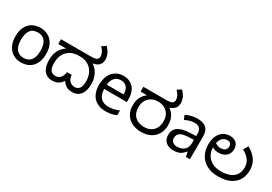

<svg xmlns="http://www.w3.org/2000/svg" viewBox="31 -1730 3803 2682"><g transform="rotate(30 1932.5 -389.0)"><path d="M551 -269Q551 -202 533.5 -150.5Q516 -99 483.5 -63Q451 -27 404.5 -8.5Q358 10 301 10Q248 10 203 -8.5Q158 -27 125 -63Q92 -99 73.5 -150.5Q55 -202 55 -269Q55 -358 85 -419.5Q115 -481 171 -513.5Q227 -546 304 -546Q377 -546 432.5 -513.5Q488 -481 519.5 -419.5Q551 -358 551 -269ZM146 -269Q146 -206 162.5 -159.5Q179 -113 214 -88Q249 -63 303 -63Q357 -63 392 -88Q427 -113 443.5 -159.5Q460 -206 460 -269Q460 -333 443 -378Q426 -423 391.5 -447.5Q357 -472 302 -472Q220 -472 183 -418Q146 -364 146 -269Z M801 12Q723 12 675 -46Q627 -104 627 -220Q627 -282 644.5 -334Q662 -386 697 -425.5Q732 -465 782 -487L797 -474H627V-551H1097Q1150 -551 1172.5 -556Q1195 -561 1205 -569Q1219 -579 1223 -591.5Q1227 -604 1227 -618Q1227 -651 1211 -682.5Q1195 -714 1162 -747L1227 -790Q1274 -738 1291 -696.5Q1308 -655 1308 -612Q1308 -593 1300 -565.5Q1292 -538 1267 -516Q1257 -507 1242.5 -499Q1228 -491 1210 -485.5Q1192 -480 1168 -477L1169 -483Q1212 -460 1243 -421Q1274 -382 1291 -331Q1308 -280 1308 -220Q1308 -104 1259.5 -46Q1211 12 1130 12Q1087 12 1055.5 0.5Q1024 -11 999 -36.5Q974 -62 951 -104L983 -109Q960 -58 931.5 -32Q903 -6 870 3Q837 12 801 12ZM812 -67Q862 -67 893 -102Q924 -137 929 -195H1005Q1010 -128 1045.5 -97.5Q1081 -67 1122 -67Q1170 -67 1198 -101Q1226 -135 1226 -217Q1226 -269 1210.5 -316Q1195 -363 1164 -399Q1133 -435 1086.5 -455.5Q1040 -476 978 -476H961Q899 -476 852 -457Q805 -438 773 -403Q741 -368 725 -321.5Q709 -275 709 -219Q709 -137 736 -102Q763 -67 812 -67Z M1642 -546Q1711 -546 1760.5 -516Q1810 -486 1836.5 -431.5Q1863 -377 1863 -304V-251H1496Q1498 -160 1542.5 -112.5Q1587 -65 1667 -65Q1718 -65 1757.5 -74.5Q1797 -84 1839 -102V-25Q1798 -7 1758 1.5Q1718 10 1663 10Q1587 10 1528.5 -21Q1470 -52 1437.5 -113.5Q1405 -175 1405 -264Q1405 -352 1434.5 -415Q1464 -478 1517.5 -512Q1571 -546 1642 -546ZM1641 -474Q1578 -474 1541.5 -433.5Q1505 -393 1498 -321H1771Q1771 -367 1757 -401Q1743 -435 1714.5 -454.5Q1686 -474 1641 -474Z M2240 12Q2159 12 2094.5 -19Q2030 -50 1993 -109.5Q1956 -169 1956 -255Q1956 -312 1971.5 -356Q1987 -400 2015 -433Q2043 -466 2082 -488L2100 -474H1956V-551H2312Q2366 -551 2388 -556Q2410 -561 2421 -569Q2434 -579 2438.5 -591.5Q2443 -604 2443 -618Q2443 -651 2427 -682.5Q2411 -714 2378 -747L2443 -790Q2490 -738 2507 -696.5Q2524 -655 2524 -612Q2524 -593 2516 -565.5Q2508 -538 2483 -516Q2470 -504 2452 -494.5Q2434 -485 2410 -480L2405 -488Q2443 -464 2469.5 -431.5Q2496 -399 2510 -356Q2524 -313 2524 -255Q2524 -177 2490 -117Q2456 -57 2392.5 -22.5Q2329 12 2240 12ZM2241 -69Q2309 -69 2353.5 -96Q2398 -123 2420 -169.5Q2442 -216 2442 -272Q2442 -337 2415.5 -382.5Q2389 -428 2344 -452Q2299 -476 2242 -476Q2180 -476 2134 -450.5Q2088 -425 2063 -379.5Q2038 -334 2038 -272Q2038 -175 2093.5 -122Q2149 -69 2241 -69Z M2833 -545Q2931 -545 2978 -502Q3025 -459 3025 -365V0H2961L2944 -76H2940Q2917 -47 2892.5 -27.5Q2868 -8 2836.5 1Q2805 10 2760 10Q2712 10 2673.5 -7Q2635 -24 2613 -59.5Q2591 -95 2591 -149Q2591 -229 2654 -272.5Q2717 -316 2848 -320L2939 -323V-355Q2939 -422 2910 -448Q2881 -474 2828 -474Q2786 -474 2748 -461.5Q2710 -449 2677 -433L2650 -499Q2685 -518 2733 -531.5Q2781 -545 2833 -545ZM2859 -259Q2759 -255 2720.5 -227Q2682 -199 2682 -148Q2682 -103 2709.5 -82Q2737 -61 2780 -61Q2848 -61 2893 -98.5Q2938 -136 2938 -214V-262Z M3481 12Q3373 12 3297.5 -29Q3222 -70 3182.5 -142.5Q3143 -215 3143 -308Q3143 -387 3168.5 -444Q3194 -501 3240.5 -532Q3287 -563 3348 -563Q3393 -563 3425 -547Q3457 -531 3474 -501Q3491 -471 3491 -429Q3491 -386 3471.5 -352Q3452 -318 3413.5 -298Q3375 -278 3318 -278Q3296 -278 3277 -282Q3258 -286 3242.5 -293.5Q3227 -301 3214 -309L3224 -380Q3234 -373 3247.5 -365.5Q3261 -358 3277 -353Q3293 -348 3312 -348Q3365 -348 3389 -370.5Q3413 -393 3413 -427Q3413 -459 3395 -476Q3377 -493 3348 -493Q3315 -493 3286 -475Q3257 -457 3239 -416Q3221 -375 3221 -306Q3221 -241 3251 -187Q3281 -133 3339.5 -101Q3398 -69 3484 -69Q3568 -69 3626.5 -94Q3685 -119 3715.5 -166.5Q3746 -214 3746 -281Q3746 -352 3706 -403.5Q3666 -455 3598 -491L3644 -565Q3731 -518 3779.5 -448Q3828 -378 3828 -281Q3828 -201 3792.5 -134.5Q3757 -68 3680.5 -28Q3604 12 3481 12Z"/></g></svg>

Font: lkannada25
Style: Book
Weight: 400
Designer: Jelle Bosma - Monotype Design Team
Foundry: Monotype Imaging Inc.
Version: Version 2.003